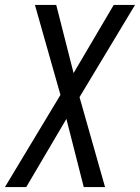

<svg xmlns="http://www.w3.org/2000/svg" viewBox="-28 -755 565 775"><path d="M396 0H310L240 -275L78 0H-8L216 -372L113 -735H199L269 -460L431 -735H517L293 -363Z"/></svg>

Font: Iosevka Fixed
Style: Italic
Weight: 400
Italic angle: -9°
Monospace: yes
Designer: Belleve Invis
Foundry: Belleve Invis
Version: Version 33.2.4